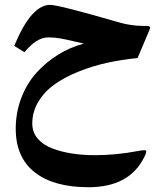

<svg xmlns="http://www.w3.org/2000/svg" viewBox="-20 -473 682 804"><path d="M39.6 -280.8Q110.4 -452.6 189.9 -452.6Q225.6 -452.6 478 -379.4Q528.3 -364.3 585.9 -364.3H595.7Q600.6 -364.3 603.5 -363Q606.4 -361.8 607.7 -360.6Q608.9 -359.4 608.4 -356.4Q607.9 -353.5 607.4 -351.8Q606.9 -350.1 605 -345.7Q603 -341.3 602.5 -339.8L556.2 -230Q490.2 -223.6 429.2 -210.2Q368.2 -196.8 310.1 -173.6Q252 -150.4 209.5 -120.4Q167 -90.3 141.1 -47.9Q115.2 -5.4 115.2 44.4Q115.2 80.6 137.7 107.2Q160.2 133.8 198.7 148.4Q237.3 163.1 281.7 169.9Q326.2 176.8 377 176.8Q465.8 176.8 555.7 159.7Q586.4 153.8 591.1 157.5Q595.7 161.1 585.4 182.1Q523.9 311 350.6 311Q205.6 311 125.7 248.8Q45.9 186.5 45.9 65.9Q45.9 -2 69.1 -62.7Q92.3 -123.5 132.3 -168Q172.4 -212.4 223.1 -243.9Q273.9 -275.4 331.1 -290.5Q316.4 -293.5 285.9 -300.8Q255.4 -308.1 231 -312.3Q206.5 -316.4 182.1 -316.4Q133.3 -316.4 82.5 -254.4Z"/></svg>

Font: Parastoo FD
Style: Bold-FD
Weight: 700
Foundry: Saber Rastikerdar (saber.rastikerdar@gmail.com)
Version: Version 2.0.1